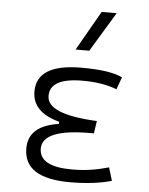

<svg xmlns="http://www.w3.org/2000/svg" viewBox="-56 -841 697 896"><g transform="rotate(5 293.0 -392.5)"><path d="M305.7 9.8C383.8 9.8 449.7 1 500 -13.7L481.4 -75.2C439.5 -64 390.1 -50.3 309.6 -50.3C207 -50.3 156.2 -78.6 156.2 -135.3C156.2 -196.3 230.5 -227.1 379.9 -227.1H397L405.8 -285.6C248.5 -293 170.9 -325.2 170.9 -383.3C170.9 -439.5 221.7 -467.3 324.2 -467.3C384.8 -467.3 437.5 -459 483.9 -441.4L504.9 -499C465.3 -518.1 402.3 -527.3 313.5 -527.3C173.3 -527.3 103.5 -484.4 103.5 -397.9C103.5 -333 145.5 -289.6 230.5 -267.1V-256.8C135.7 -242.7 88.9 -200.7 88.9 -130.4C88.9 -36.1 160.6 9.8 305.7 9.8ZM277.8 -609.4H341.8L454.1 -794.9H383.8Z"/></g></svg>

Font: Cascadia Mono NF Light
Style: Regular
Weight: 300
Monospace: yes
Designer: Aaron Bell
Foundry: Saja Typeworks
Version: Version 2404.023